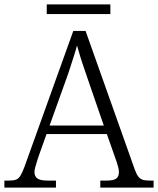

<svg xmlns="http://www.w3.org/2000/svg" viewBox="-22 -855 720 875"><path d="M-2 0V-32H19Q40 -32 51.5 -36.5Q63 -41 71.5 -55Q80 -69 90 -96L312 -714H368L592 -83Q600 -61 608 -50.5Q616 -40 628 -36Q640 -32 661 -32H678V0H435V-32H463Q496 -32 508 -41.5Q520 -51 520 -71Q520 -80 517 -92Q514 -104 510 -116Q506 -128 503 -136L465 -244H190L153 -140Q150 -131 146 -118Q142 -105 138.5 -92.5Q135 -80 135 -71Q135 -51 148.5 -41.5Q162 -32 196 -32H233V0ZM204 -283H451L382 -483Q373 -511 362.5 -540.5Q352 -570 343.5 -598Q335 -626 329 -648Q324 -628 315.5 -602Q307 -576 298 -547.5Q289 -519 279 -492ZM191 -791V-835H481V-791Z"/></svg>

Font: Noto Serif Gujarati Light
Style: Regular
Weight: 300
Version: Version 2.102